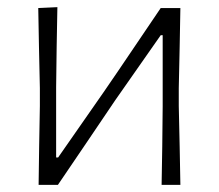

<svg xmlns="http://www.w3.org/2000/svg" viewBox="-20 -517 612 537"><path d="M88 0Q88.5 -56 89.5 -107.8Q90.5 -159.5 91.5 -220.5V-270.5Q90 -333 89 -385.8Q88 -438.5 87 -494.5L140.5 -497Q139.5 -441 138.5 -388Q137.5 -335 137 -273V-76.5H142.5L270 -259.5Q310 -317.5 350 -377Q390 -436.5 429.5 -494.5H484.5Q483.5 -438.5 482.5 -385.8Q481.5 -333 480 -270.5V-220.5Q481.5 -159.5 482.5 -107.8Q483.5 -56 484.5 0H432Q433 -55.5 433.8 -107.2Q434.5 -159 435 -219.5V-418.5H429.5L302.5 -237Q262.5 -177.5 222.2 -118.2Q182 -59 142 0Z"/></svg>

Font: Commissioner Loud ExtraLight
Style: Regular
Weight: 200
Designer: Kostas Bartsokas
Foundry: Kostas Bartsokas
Version: Version 1.000; ttfautohint (v1.8.3)